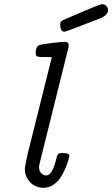

<svg xmlns="http://www.w3.org/2000/svg" viewBox="-20 -894 537 919"><path d="M99.1 -86.9Q99.1 -99.1 113.8 -163.1L228 -620.1Q214.8 -621.1 200 -621.1Q185.1 -621.1 178 -621.1Q170.9 -621.1 163.3 -622.6Q155.8 -624 153.3 -627.9Q150.9 -631.8 150.9 -640.1Q150.9 -666 163.1 -675.8Q168 -679.7 200 -684.3Q231.9 -689 262.2 -691.9L291 -693.8Q309.1 -693.8 309.1 -675.8Q309.1 -668.9 306.2 -660.2L171.9 -121.1L169.9 -110.8Q167 -101.1 167 -95.2Q167 -74.2 178 -64.2Q189 -54.2 200.2 -54.2Q205.1 -54.2 210 -56.2Q214.8 -58.1 219 -62.5Q223.1 -66.9 226.1 -71.5Q229 -76.2 232.4 -83Q235.8 -89.8 238 -95.5Q240.2 -101.1 242.7 -110.1Q245.1 -119.1 246.6 -123Q248 -127 250 -136Q252 -145 252.9 -147Q256.8 -161.1 272.9 -161.1H285.2Q312 -161.1 312 -148.9Q312 -147 308.6 -132.6Q305.2 -118.2 295.7 -94.5Q286.1 -70.8 272.9 -48.8Q259.8 -26.9 237.3 -11Q214.8 4.9 189 4.9Q150.9 4.9 125 -21Q99.1 -46.9 99.1 -86.9ZM268.1 -778.3Q268.1 -788.1 273.9 -792.5Q279.8 -796.9 293.9 -803.2Q457 -874 467.8 -874Q481 -874 489 -865.5Q497.1 -856.9 497.1 -845.2Q497.1 -822.3 460 -806.2Q294.9 -742.2 289.1 -742.2Q268.1 -742.2 268.1 -778.3Z"/></svg>

Font: CMU Concrete
Style: Italic
Weight: 500
Italic angle: -14.04°
Version: Version 0.7.0